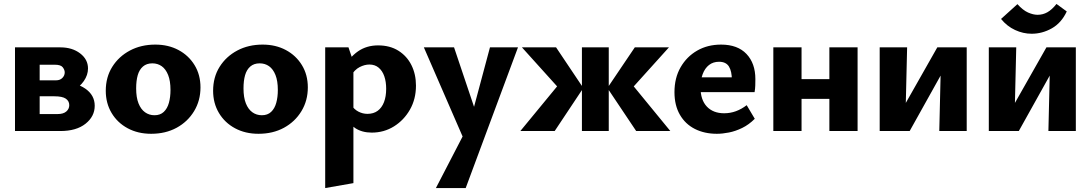

<svg xmlns="http://www.w3.org/2000/svg" viewBox="-20 -664 5528 973"><path d="M56 0V-424H286Q346 -424 386 -393.5Q426 -363 426 -317Q426 -284 405 -253.5Q384 -223 348.5 -204Q313 -185 270 -185L289 -248Q364 -248 412 -215Q460 -182 460 -128Q460 -74 413.5 -37Q367 0 286 0ZM181 -86H272Q301 -86 316 -99Q331 -112 331 -131Q331 -152 313.5 -164Q296 -176 256 -176H145V-257H265Q284 -257 296 -269Q308 -281 308 -297Q308 -310 298 -323Q288 -336 258 -336H181Z M746 14Q679 14 627 -14Q575 -42 545.5 -91.5Q516 -141 516 -204Q516 -273 549 -325.5Q582 -378 638.5 -408Q695 -438 767 -438Q833 -438 884.5 -410.5Q936 -383 966 -334Q996 -285 996 -221Q996 -154 963.5 -100.5Q931 -47 875 -16.5Q819 14 746 14ZM763 -80Q792 -80 810 -97Q828 -114 836 -143Q844 -172 844 -208Q844 -254 832 -284Q820 -314 799.5 -328.5Q779 -343 752 -343Q723 -343 704.5 -327Q686 -311 678 -283Q670 -255 670 -216Q670 -170 682 -140Q694 -110 715 -95Q736 -80 763 -80Z M1290 14Q1223 14 1171 -14Q1119 -42 1089.5 -91.5Q1060 -141 1060 -204Q1060 -273 1093 -325.5Q1126 -378 1182.5 -408Q1239 -438 1311 -438Q1377 -438 1428.5 -410.5Q1480 -383 1510 -334Q1540 -285 1540 -221Q1540 -154 1507.5 -100.5Q1475 -47 1419 -16.5Q1363 14 1290 14ZM1307 -80Q1336 -80 1354 -97Q1372 -114 1380 -143Q1388 -172 1388 -208Q1388 -254 1376 -284Q1364 -314 1343.5 -328.5Q1323 -343 1296 -343Q1267 -343 1248.5 -327Q1230 -311 1222 -283Q1214 -255 1214 -216Q1214 -170 1226 -140Q1238 -110 1259 -95Q1280 -80 1307 -80Z M1864 8Q1815 8 1780.5 -14.5Q1746 -37 1728 -77L1760 -133Q1774 -110 1796 -98.5Q1818 -87 1842 -87Q1873 -87 1894 -102.5Q1915 -118 1926 -146.5Q1937 -175 1937 -214Q1937 -250 1927.5 -277.5Q1918 -305 1899 -321Q1880 -337 1852 -337Q1828 -337 1802.5 -324Q1777 -311 1757 -278L1714 -311Q1751 -374 1794.5 -404Q1838 -434 1896 -434Q1956 -434 1999 -407Q2042 -380 2065 -334Q2088 -288 2088 -230Q2088 -162 2057.5 -108.5Q2027 -55 1976.5 -23.5Q1926 8 1864 8ZM1628 289V-424H1746L1771 -350V264Z M2344 73 2128 -424H2281L2398 -76ZM2463 -424H2605L2340 289H2189L2361 -43Z M3204 0 3058 -218 3197 -424H3370L3150 -180V-277L3377 0ZM2617 0 2845 -277V-180L2625 -424H2798L2936 -218L2791 0ZM2929 0V-424H3065V0Z M3613 14Q3550 14 3501.5 -10.5Q3453 -35 3425.5 -82.5Q3398 -130 3398 -197Q3398 -269 3429 -323Q3460 -377 3513 -407.5Q3566 -438 3634 -438Q3718 -438 3763 -390.5Q3808 -343 3808 -263Q3808 -248 3807.5 -231Q3807 -214 3804 -197H3689V-257Q3689 -303 3674 -327Q3659 -351 3624 -351Q3594 -351 3573 -334.5Q3552 -318 3541 -288.5Q3530 -259 3530 -221Q3530 -158 3562 -124Q3594 -90 3650 -90Q3681 -90 3709.5 -100.5Q3738 -111 3764 -131L3805 -62Q3775 -32 3741 -15.5Q3707 1 3674 7.5Q3641 14 3613 14ZM3465 -197 3481 -272H3795V-197Z M4183 0V-424H4326V0ZM3899 0V-424H4042V0ZM3969 -163V-263H4254V-163Z M4740 0 4750 -424H4879V0ZM4438 0V-424H4577L4567 0ZM4527 0V-66L4730 -424H4788V-355L4590 0Z M5293 0 5303 -424H5432V0ZM4991 0V-424H5130L5120 0ZM5080 0V-66L5283 -424H5341V-355L5143 0ZM5208 -493Q5165 -493 5124 -512Q5083 -531 5053 -568L5136 -643Q5164 -612 5190 -600.5Q5216 -589 5238 -589Q5265 -589 5288 -602Q5311 -615 5334 -644L5386 -606Q5359 -548 5310.5 -520.5Q5262 -493 5208 -493Z"/></svg>

Font: Ysabeau ExtraBold
Style: Regular
Weight: 800
Designer: Christian Thalmann (Catharsis Fonts)
Version: Version 2.002